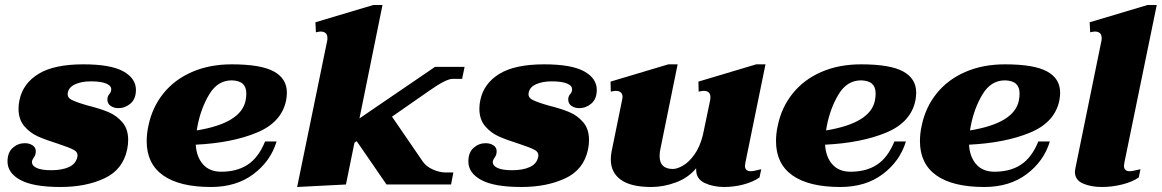

<svg xmlns="http://www.w3.org/2000/svg" viewBox="-20 -737 4641 767"><path d="M10 -92Q10 -128 31 -146.5Q52 -165 79 -165Q97 -165 110 -156.5Q123 -148 123 -133Q123 -119 116.5 -110Q110 -101 108 -94Q105 -77 124.5 -67Q144 -57 185 -57Q227 -57 255 -69.5Q283 -82 289 -110Q293 -128 275 -138Q257 -148 211 -163Q163 -178 131.5 -192Q100 -206 77 -233Q54 -260 54 -303Q54 -321 58 -338Q72 -404 134 -442Q196 -480 313 -480Q422 -480 472.5 -452Q523 -424 523 -378Q523 -342 501.5 -323.5Q480 -305 453 -305Q435 -305 422 -314Q409 -323 409 -339Q409 -352 416 -360Q423 -368 424 -376Q427 -393 406 -402.5Q385 -412 343 -412Q306 -412 280.5 -400.5Q255 -389 251 -367Q247 -348 266.5 -338Q286 -328 332 -315Q380 -303 412.5 -289.5Q445 -276 468.5 -249Q492 -222 492 -178Q492 -159 488 -140Q471 -59 397 -24.5Q323 10 222 10Q113 10 61.5 -18Q10 -46 10 -92Z M762 -159Q765 -110 791 -80.5Q817 -51 864 -51Q927 -51 970 -79.5Q1013 -108 1039 -172H1085Q1061 -93 992.5 -41.5Q924 10 823 10Q697 10 631.5 -36.5Q566 -83 566 -173Q566 -204 573 -235Q588 -308 632.5 -363.5Q677 -419 747 -449.5Q817 -480 906 -480Q1022 -480 1074 -451.5Q1126 -423 1126 -367Q1126 -353 1123 -336Q1105 -248 1005.5 -207Q906 -166 762 -159ZM964 -363Q964 -389 950 -402Q936 -415 906 -416Q850 -416 816.5 -361Q783 -306 769 -234L766 -216Q943 -245 961 -335Q964 -350 964 -363Z M1694 -374 1546 -271 1668 -93Q1682 -72 1709 -60Q1736 -48 1761 -48H1791L1782 0H1524L1405 -173L1396 -167L1362 0L1167 10L1287 -574Q1288 -578 1288 -585Q1288 -611 1260 -611Q1256 -611 1242 -608L1240 -648L1471 -717H1508L1416 -264L1718 -470H1836L1826 -422H1788Q1762 -422 1694 -374Z M1851 -92Q1851 -128 1872 -146.5Q1893 -165 1920 -165Q1938 -165 1951 -156.5Q1964 -148 1964 -133Q1964 -119 1957.5 -110Q1951 -101 1949 -94Q1946 -77 1965.5 -67Q1985 -57 2026 -57Q2068 -57 2096 -69.5Q2124 -82 2130 -110Q2134 -128 2116 -138Q2098 -148 2052 -163Q2004 -178 1972.5 -192Q1941 -206 1918 -233Q1895 -260 1895 -303Q1895 -321 1899 -338Q1913 -404 1975 -442Q2037 -480 2154 -480Q2263 -480 2313.5 -452Q2364 -424 2364 -378Q2364 -342 2342.5 -323.5Q2321 -305 2294 -305Q2276 -305 2263 -314Q2250 -323 2250 -339Q2250 -352 2257 -360Q2264 -368 2265 -376Q2268 -393 2247 -402.5Q2226 -412 2184 -412Q2147 -412 2121.5 -400.5Q2096 -389 2092 -367Q2088 -348 2107.5 -338Q2127 -328 2173 -315Q2221 -303 2253.5 -289.5Q2286 -276 2309.5 -249Q2333 -222 2333 -178Q2333 -159 2329 -140Q2312 -59 2238 -24.5Q2164 10 2063 10Q1954 10 1902.5 -18Q1851 -46 1851 -92Z M2979 -53Q2988 -53 3001.5 -56.5Q3015 -60 3021 -61L3014 -28Q2988 -10 2950 0Q2912 10 2873 10Q2829 10 2795 -6Q2761 -22 2761 -59V-65Q2730 -27 2680.5 -8.5Q2631 10 2582 10Q2500 10 2460 -19Q2420 -48 2420 -100Q2420 -115 2423 -131L2465 -337L2467 -349Q2467 -374 2439 -374Q2434 -374 2420 -371L2419 -411L2650 -480H2687L2619 -146Q2615 -130 2615 -114Q2615 -62 2668 -62Q2685 -62 2708.5 -75.5Q2732 -89 2754 -119.5Q2776 -150 2788 -198L2817 -337Q2818 -342 2818 -349Q2818 -374 2791 -374Q2786 -374 2771 -371L2770 -411L3001 -480H3038L2958 -89Q2956 -79 2956 -75Q2956 -53 2979 -53Z M3276 -159Q3279 -110 3305 -80.5Q3331 -51 3378 -51Q3441 -51 3484 -79.5Q3527 -108 3553 -172H3599Q3575 -93 3506.5 -41.5Q3438 10 3337 10Q3211 10 3145.5 -36.5Q3080 -83 3080 -173Q3080 -204 3087 -235Q3102 -308 3146.5 -363.5Q3191 -419 3261 -449.5Q3331 -480 3420 -480Q3536 -480 3588 -451.5Q3640 -423 3640 -367Q3640 -353 3637 -336Q3619 -248 3519.5 -207Q3420 -166 3276 -159ZM3478 -363Q3478 -389 3464 -402Q3450 -415 3420 -416Q3364 -416 3330.5 -361Q3297 -306 3283 -234L3280 -216Q3457 -245 3475 -335Q3478 -350 3478 -363Z M3851 -159Q3854 -110 3880 -80.5Q3906 -51 3953 -51Q4016 -51 4059 -79.5Q4102 -108 4128 -172H4174Q4150 -93 4081.5 -41.5Q4013 10 3912 10Q3786 10 3720.5 -36.5Q3655 -83 3655 -173Q3655 -204 3662 -235Q3677 -308 3721.5 -363.5Q3766 -419 3836 -449.5Q3906 -480 3995 -480Q4111 -480 4163 -451.5Q4215 -423 4215 -367Q4215 -353 4212 -336Q4194 -248 4094.5 -207Q3995 -166 3851 -159ZM4053 -363Q4053 -389 4039 -402Q4025 -415 3995 -416Q3939 -416 3905.5 -361Q3872 -306 3858 -234L3855 -216Q4032 -245 4050 -335Q4053 -350 4053 -363Z M4274 -51Q4274 -55 4276 -65L4380 -574Q4381 -578 4381 -585Q4381 -611 4353 -611Q4349 -611 4335 -608L4333 -648L4564 -717H4601L4472 -89Q4470 -79 4470 -75Q4470 -53 4493 -53Q4502 -53 4515.5 -56.5Q4529 -60 4536 -61L4529 -28Q4503 -10 4462.5 0Q4422 10 4382 10Q4338 10 4306 -4Q4274 -18 4274 -51Z"/></svg>

Font: Taviraj Black
Style: Italic
Weight: 900
Italic angle: -12°
Designer: Katatrad Team
Foundry: CadsonDemak
Version: Version 1.001